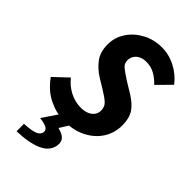

<svg xmlns="http://www.w3.org/2000/svg" viewBox="-270 -747 1069 1069"><g transform="rotate(45 264.5 -212.5)"><path d="M237.5 12Q177.4 12 117.1 -17Q56.8 -46 11.4 -109.5L93.1 -186.5Q121 -150 162.8 -128.2Q204.7 -106.3 251.4 -106.3Q277.5 -106.3 298.3 -114.7Q319 -123.2 330.5 -138.7Q342.1 -154.2 342.1 -176Q342.1 -205.3 322.3 -223.2Q302.5 -241.2 266 -263.2L207.6 -298.7Q162.7 -326.8 134.8 -364.9Q106.9 -402.9 106.9 -461.5Q106.9 -517 137.3 -562.9Q167.8 -608.7 219.1 -636.2Q270.5 -663.8 332.1 -663.8Q389.7 -663.8 441.3 -636.9Q493 -610.1 527.9 -564.2L449.9 -485.3Q424.9 -512.5 395.1 -529Q365.3 -545.5 329.4 -545.5Q302.6 -545.5 284.4 -536.2Q266.2 -526.9 256.8 -511.1Q247.3 -495.2 247.3 -477Q247.3 -450.5 268.6 -433.8Q289.8 -417.2 328.7 -392.2L391.7 -353.8Q439.5 -324.3 461.8 -290.3Q484.1 -256.2 484.1 -199.8Q484.1 -141 453.7 -93Q423.2 -45.1 367.8 -16.5Q312.4 12 237.5 12ZM90.7 239.1 90.4 180.5Q148.2 177.6 173.1 167.3Q197.9 157 201.2 135.3Q202.8 119.7 188.7 109.7Q174.6 99.7 131.5 94.2L197.4 -3.6H283.1L242.7 61.4Q280.2 70.4 295.6 87.1Q311.1 103.8 307 133.9Q298.7 186 242.3 211.1Q185.9 236.2 90.7 239.1Z"/></g></svg>

Font: Source Sans 3
Style: Italic
Weight: 200
Italic angle: -11°
Designer: Paul D. Hunt
Foundry: Adobe
Version: Version 3.046;hotconv 1.0.118;makeotfexe 2.5.65603